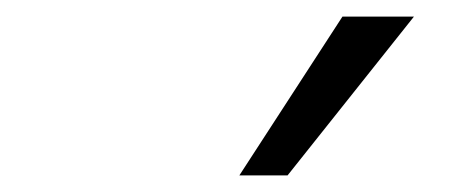

<svg xmlns="http://www.w3.org/2000/svg" viewBox="-20 -766 540 231"><path d="M268 -555 392 -746H478L326 -555Z"/></svg>

Font: Nunito Sans 10pt SemiCondensed
Style: Italic
Weight: 400
Width: 4
Italic angle: -9°
Designer: Vernon Adams
Foundry: Vernon Adams
Version: Version 3.101;gftools[0.9.27]